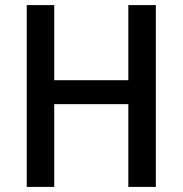

<svg xmlns="http://www.w3.org/2000/svg" viewBox="-20 -734 718 754"><path d="M592 0V-714H484V-419H193V-714H85V0H193V-325H484V0Z"/></svg>

Font: Noto Sans Bengali SemiCondensed Medium
Style: Regular
Weight: 500
Width: 4
Designer: Joana Ranito - Universal Thirst; Jelle Bosma - Monotype Design Team
Foundry: Universal Thirst ehf.
Version: Version 3.000